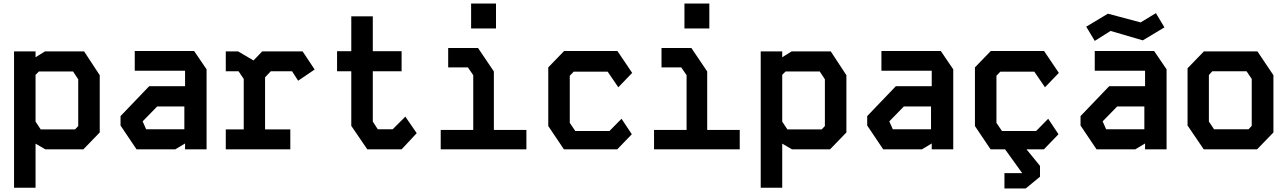

<svg xmlns="http://www.w3.org/2000/svg" viewBox="-20 -840 7240 1080"><path d="M233 -551 180 -518V-551H59V216H180V-32L235 0H449L541 -95V-417L453 -551ZM180 -156V-419L199 -438H391L420 -394V-131L402 -112H209Z M738 -553V-442H1021V-355H819L658 -187V-134L748 0H966L1021 -33V0H1142V-450L1072 -553ZM783 -156V-158L864 -241H1017V-113H802Z M1250 -551V-439H1322L1351 -396V-112H1250V0H1613V-112H1471V-405L1503 -439H1623L1657 -386L1750 -449L1682 -551H1455L1406 -500L1319 -551Z M1956 -748H2077V-552H2239V-439H2077V-156L2105 -113H2189L2260 -184L2324 -91L2239 0H2046L1956 -132V-439H1876V-552H1956Z M2501 -570V-461H2612L2642 -417V-109H2459V0H2941V-109H2758V-438L2669 -570ZM2630 -680V-820H2770V-680Z M3153 -553H3453L3536 -430L3458 -349L3398 -437H3207L3185 -414V-149L3216 -103H3408L3476 -172L3534 -85L3452 0H3152L3064 -131V-461Z M3701 -570V-461H3812L3842 -417V-109H3659V0H4141V-109H3958V-438L3869 -570ZM3830 -680V-820H3970V-680Z M4433 -551 4380 -518V-551H4259V216H4380V-32L4435 0H4649L4741 -95V-417L4653 -551ZM4380 -156V-419L4399 -438H4591L4620 -394V-131L4602 -112H4409Z M4938 -553V-442H5221V-355H5019L4858 -187V-134L4948 0H5166L5221 -33V0H5342V-450L5272 -553ZM4983 -156V-158L5064 -241H5217V-113H5002Z M5553 -553H5853L5936 -430L5858 -349L5798 -437H5607L5585 -414V-149L5616 -103H5808L5876 -172L5934 -85L5852 0H5552L5464 -131V-461ZM5630 134H5730L5630 -5H5750L5830 93V154L5750 220H5630Z M6138 -553V-442H6421V-355H6219L6058 -187V-134L6148 0H6366L6421 -33V0H6542V-450L6472 -553ZM6183 -156V-158L6264 -241H6417V-113H6202ZM6482 -766 6396 -714 6212 -763 6090 -690 6138 -610 6227 -666 6408 -613 6530 -686Z M6752 -551H7053L7143 -417V-95L7051 0H6751L6660 -134V-456ZM6780 -156 6809 -113H7003L7021 -132V-396L6992 -439H6799L6780 -418Z"/></svg>

Font: Kode Mono
Style: Bold
Weight: 700
Monospace: yes
Designer: Isa Ozler
Foundry: Kadena LLC
Version: Version 1.206;gftools[0.9.28]